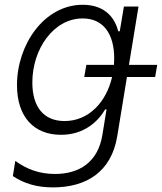

<svg xmlns="http://www.w3.org/2000/svg" viewBox="-20 -573 682 808"><path d="M641.7 -300.1H522.7L562.9 -545.5H501.4L484 -441.4H477.6C465.2 -490.4 428.3 -552.9 328.1 -552.9C165.5 -552.9 51.5 -384.6 51.5 -214.8C51.5 -79.2 124.6 -5.7 236.5 -5.7C334.9 -5.7 393.1 -62.5 422.6 -112.6H428.3L410.9 -5.3C392 110.8 312.5 159.1 211.3 159.1C146.7 159.1 92.7 139.6 44.4 104L34.1 168C82 199.9 135.7 215.6 202.8 215.6C343.4 215.6 448.5 150.6 473.4 0.4L514.2 -248.9H632.8ZM251.8 -63.6C162.6 -63.6 116.1 -124.6 116.1 -225.9C116.1 -366.8 205.6 -495.4 327.8 -495.4C414.4 -495.4 460.6 -431.5 460.6 -326.3C460.6 -317.5 460.2 -308.6 459.5 -300.1H343.4L334.5 -248.9H451.7C427.6 -143.8 353.7 -63.6 251.8 -63.6Z"/></svg>

Font: TID UI Light
Style: Italic
Weight: 300
Italic angle: -9.39999°
Designer: The TID Project Authors
Foundry: Bakken & Bæck
Version: Version 1.001;hotconv 1.0.109;makeotfexe 2.5.65596